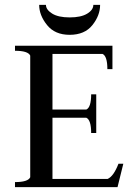

<svg xmlns="http://www.w3.org/2000/svg" viewBox="-20 -774 547 794"><path d="M268 -630Q207 -630 174.5 -670.5Q142 -711 142 -754H170Q170 -734 195.5 -718Q221 -702 268 -702Q315 -702 340.5 -717.5Q366 -733 366 -754H394Q394 -710 362 -670Q330 -630 268 -630ZM42 0V-21Q96 -21 105 -41V-544Q96 -564 42 -564V-585H445V-488H424Q424 -542 404 -551H197V-321H337Q357 -330 357 -384H378V-224H357Q357 -278 337 -287H197V-34H425Q450 -45 470 -97H490L466 0Z"/></svg>

Font: Judson
Style: Regular
Weight: 400
Version: Version 20110429